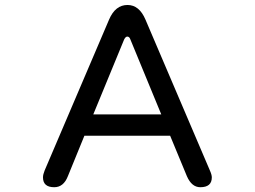

<svg xmlns="http://www.w3.org/2000/svg" viewBox="-20 -742 1040 783"><path d="M155.3 -18.6Q155.3 -30.3 162.1 -46.9L424.8 -662.1Q450.2 -721.7 500 -721.7Q547.9 -721.7 573.2 -662.1L835.9 -46.9Q843.8 -29.3 843.8 -18.6Q843.8 21.5 796.9 21.5Q761.7 21.5 742.2 -23.4L673.8 -188.5H324.2L256.8 -23.4Q239.3 21.5 201.2 21.5Q155.3 21.5 155.3 -18.6ZM511.7 -581.1Q507.8 -592.8 499 -592.8Q492.2 -592.8 486.3 -581.1L360.4 -275.4H637.7Z"/></svg>

Font: jf-openhuninn-1.0
Style: Regular
Weight: 400
Designer: [Kosugi Maru]
      Designed by Motoya company      

      [Varela Round]
      Joe Prince(Latin component); Avraham Co
Foundry: justfont CO.,LTD.
Version: 1.0